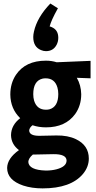

<svg xmlns="http://www.w3.org/2000/svg" viewBox="-20 -833 531 1063"><path d="M234.4 -225.6Q184.6 -225.6 168.9 -275.4Q164.1 -292 164.1 -311.5Q164.1 -384.8 214.8 -397.5Q223.6 -399.4 232.4 -399.4Q283.2 -399.4 297.9 -348.6Q302.7 -332 302.7 -312.5Q302.7 -241.2 252.9 -227.5Q244.1 -225.6 234.4 -225.6ZM234.4 -497.1Q121.1 -497.1 68.4 -418.9Q37.1 -372.1 37.1 -309.6Q38.1 -230.5 91.8 -178.7Q42 -140.6 41 -85Q42 -34.2 85 -2Q20.5 43.9 19.5 96.7Q19.5 164.1 108.4 194.3Q156.2 210 215.8 210Q372.1 210 439.5 129.9Q471.7 90.8 471.7 44.9Q471.7 -28.3 400.4 -62.5Q355.5 -84 292 -83L197.3 -81.1Q142.6 -81.1 141.6 -110.4Q142.6 -126 160.2 -139.6Q194.3 -127.9 234.4 -127.9Q342.8 -127.9 396.5 -202.1Q429.7 -249 429.7 -311.5Q428.7 -361.3 405.3 -402.3L481.4 -399.4V-496.1L293.9 -488.3Q265.6 -497.1 234.4 -497.1ZM233.4 111.3Q139.6 108.4 136.7 63.5Q137.7 43 162.1 22.5H176.8L274.4 20.5Q347.7 19.5 348.6 55.7Q348.6 89.8 292 104.5Q265.6 111.3 233.4 111.3ZM164.1 -627.9Q164.1 -573.2 207 -555.7Q220.7 -549.8 234.4 -549.8Q275.4 -549.8 293.9 -585.9Q302.7 -603.5 302.7 -624Q302.7 -667 266.6 -682.6Q260.7 -685.5 254.9 -686.5Q262.7 -718.8 297.9 -782.2Q299.8 -785.2 300.8 -787.1L258.8 -813.5Q185.5 -737.3 168 -658.2Q164.1 -641.6 164.1 -627.9Z"/></svg>

Font: Yaldevi Colombo
Style: Bold
Weight: 700
Designer: Sol Matas, Denzil Rajitha, Kosala Senevirathne and Pathum Egodawatta
Foundry: Mooniak
Version: Version 1.020 ; ttfautohint (v1.6)